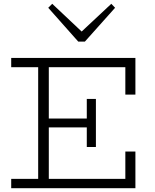

<svg xmlns="http://www.w3.org/2000/svg" viewBox="-20 -991 815 1011"><path d="M39 0V-49H640V-193H693V0ZM181 -28V-657H237V-28ZM215 -320V-367H463V-320ZM437 -217V-470H485V-217ZM640 -493V-637H39V-686H693V-493ZM566 -971 586 -950 427 -772H392L234 -950L255 -971L410 -825Z"/></svg>

Font: BioRhyme ExtraBold Light
Style: Regular
Weight: 300
Version: Version 1.600;gftools[0.9.33]